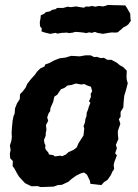

<svg xmlns="http://www.w3.org/2000/svg" viewBox="-20 -741 557 777"><path d="M198 14 177 15 145 16 131 12 108 13 99 9 81 0 71 -11 57 -26 48 -41 39 -58 31 -69 32 -89 21 -101 20 -120 23 -134 20 -152 26 -171 28 -186 27 -203 28 -221 31 -252 35 -272 39 -280 41 -303 49 -323 60 -340 61 -360 73 -372 84 -387 90 -401 99 -413 108 -424 120 -437 130 -451 143 -464 160 -472 163 -480 182 -487 198 -496 221 -505 245 -508 268 -515 303 -513 325 -517H347L361 -510L372 -511L387 -506L401 -507L414 -499H431L453 -487L465 -477L478 -470L493 -455L492 -430L493 -418L497 -404L490 -377L483 -354L481 -336L480 -322L479 -306L468 -288V-268L461 -259L467 -240L457 -211V-198L459 -178L449 -155L453 -141L446 -121L453 -112L443 -86L440 -73L442 -57L434 -45L429 -33L415 -13L401 -4L390 8L365 5L346 3L344 -9L332 -34L320 -43L306 -39L288 -30L271 -18L256 -5L230 7L214 8ZM202 -108 223 -111 232 -109 247 -116 258 -126 270 -131 280 -136 291 -145 297 -160 302 -168 313 -185 318 -193 321 -222 318 -230 324 -246 326 -261 330 -271 331 -285 336 -297 340 -311 346 -325 340 -331 348 -349 347 -361 353 -372 348 -390 333 -395 321 -401 309 -399 287 -403 269 -397 253 -395 242 -386 227 -380 219 -369 212 -358 200 -350 195 -328 189 -315 184 -303 183 -291 177 -283 171 -266 175 -252 166 -235 168 -216 165 -202V-192L158 -175L160 -161L164 -153L163 -142L165 -136L176 -123L178 -116L196 -113ZM183 -604 159 -610 148 -614 149 -625 142 -635 141 -651 144 -667 145 -679 158 -685 166 -692 182 -695 191 -701 205 -704 211 -709H224H236L254 -714L266 -712L288 -715L304 -712L320 -710L328 -715L340 -714L352 -717L365 -714L381 -717L397 -715L409 -718L416 -721L445 -720H453L487 -719L493 -710L500 -698L507 -686L508 -664L510 -658L500 -643L491 -636L479 -630L474 -625L456 -610L442 -609L434 -610L419 -608L397 -604L374 -608L364 -612L352 -608L340 -610L329 -607L319 -609L301 -611L284 -612L275 -609L259 -607L252 -609L230 -608L212 -605L205 -608Z"/></svg>

Font: Winky Rough SemiBold
Style: Italic
Weight: 600
Italic angle: -8.97852°
Designer: Simon Atzbach
Foundry: typofactur
Version: Version 1.206; ttfautohint (v1.8.4.7-5d5b)